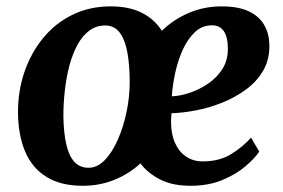

<svg xmlns="http://www.w3.org/2000/svg" viewBox="-20 -588 912 618"><path d="M246.5 10Q176.5 10 130.2 -18.2Q84 -46.5 61.2 -99.5Q38.5 -152.5 38 -225.5Q37.5 -294 58.5 -355.8Q79.5 -417.5 118.5 -465.2Q157.5 -513 212.8 -540.2Q268 -567.5 336.5 -567.5Q394.5 -567.5 435.2 -547.5Q476 -527.5 501 -489Q539.5 -526 588.5 -546.8Q637.5 -567.5 693.5 -567.5Q746.5 -567.5 780.2 -551.8Q814 -536 830 -508.2Q846 -480.5 847 -446Q848.5 -398 827.8 -361.8Q807 -325.5 771.8 -299.8Q736.5 -274 694.2 -257.2Q652 -240.5 609.5 -232.5Q567 -224.5 532 -223.5Q531.5 -216.5 531 -209.5Q530.5 -202.5 530.5 -196Q530.5 -157 543.2 -128.2Q556 -99.5 579 -84Q602 -68.5 632.5 -68.5Q686 -68.5 723.8 -91.8Q761.5 -115 788 -145L814.5 -100Q801 -79.5 771 -53.5Q741 -27.5 696.2 -8.8Q651.5 10 593 10Q535.5 10 496 -10Q456.5 -30 432 -62Q395.5 -28.5 348.2 -9.2Q301 10 246.5 10ZM265.5 -48Q293 -48 316.8 -72.2Q340.5 -96.5 358.5 -136.8Q376.5 -177 387 -226Q397.5 -275 397.5 -324Q397.5 -375.5 390.5 -416.5Q383.5 -457.5 366.2 -481.8Q349 -506 318.5 -506Q289.5 -506 267.2 -489.2Q245 -472.5 229.2 -443.5Q213.5 -414.5 203.5 -377Q193.5 -339.5 188.8 -297.5Q184 -255.5 184 -213Q185 -159.5 193.5 -122.8Q202 -86 219.5 -67Q237 -48 265.5 -48ZM533 -278Q560 -279 591.2 -289.5Q622.5 -300 650.5 -319.2Q678.5 -338.5 696 -366.2Q713.5 -394 713.5 -430.5Q713.5 -468 700.8 -487.2Q688 -506.5 662.5 -506.5Q630.5 -506.5 607.2 -484.5Q584 -462.5 568.2 -427.8Q552.5 -393 544 -353.5Q535.5 -314 533 -278Z"/></svg>

Font: Merriweather Light 18pt
Style: Bold Italic
Weight: 700
Italic angle: -7.8°
Version: Version 2.101